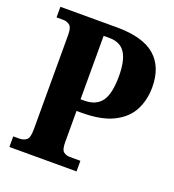

<svg xmlns="http://www.w3.org/2000/svg" viewBox="-130 -816 835 919"><g transform="rotate(20 287.0 -357.0)"><path d="M21 0V-54H52Q73 -54 87.5 -65Q102 -76 102 -118V-600Q102 -639 87.5 -649.5Q73 -660 56 -660H21V-714H308Q441 -714 503.5 -660Q566 -606 566 -502Q566 -437 539 -385Q512 -333 451 -302.5Q390 -272 289 -272H264V-113Q264 -74 277.5 -64Q291 -54 310 -54H363V0ZM281 -331Q342 -331 370 -369.5Q398 -408 398 -498Q398 -577 373 -615.5Q348 -654 294 -654H263V-331Z"/></g></svg>

Font: Noto Serif Hebrew Condensed ExtraBold
Style: Regular
Weight: 800
Width: 3
Designer: Monotype Design Team
Foundry: Monotype Imaging Inc.
Version: Version 2.004; ttfautohint (v1.8.4.7-5d5b)